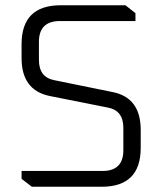

<svg xmlns="http://www.w3.org/2000/svg" viewBox="-20 -710 618 730"><path d="M62 -30V-60H370Q449 -60 449 -139V-224Q449 -290 390 -301L169 -345Q62 -367 62 -489V-542Q62 -690 211 -690H457L495 -660V-630H208Q128 -630 128 -551V-482Q128 -416 187 -405L408 -360Q515 -339 515 -216V-148Q515 0 367 0H101Z"/></svg>

Font: Oxanium Light
Style: Regular
Weight: 300
Designer: Severin Meyer
Version: Version 1.000